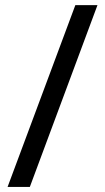

<svg xmlns="http://www.w3.org/2000/svg" viewBox="-20 -734 413 754"><path d="M362.8 -713.9 97.2 0H9.8L275.9 -713.9Z"/></svg>

Font: Khmer
Style: Regular
Weight: 400
Foundry: Danh Hong
Version: Version 2.00 February 8, 2013